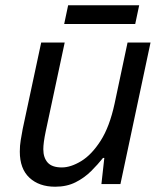

<svg xmlns="http://www.w3.org/2000/svg" viewBox="-20 -697 619 727"><path d="M189 10Q128 10 91.5 -24Q55 -58 55 -123Q55 -146 58.5 -166.5Q62 -187 66 -209L136 -536H225L153 -199Q144 -156 144 -132Q144 -100 160.5 -81.5Q177 -63 214 -63Q248 -63 287.5 -87Q327 -111 361 -164Q395 -217 414 -305L463 -536H550L436 0H364L375 -99H370Q351 -75 325.5 -49.5Q300 -24 266.5 -7Q233 10 189 10ZM223 -606 238 -677H507L492 -606Z"/></svg>

Font: Noto Sans IKEA
Style: Italic
Weight: 400
Italic angle: -12°
Designer: Monotype Design Team
Foundry: Monotype Imaging Inc.
Version: Version 2.001